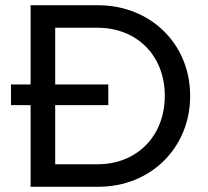

<svg xmlns="http://www.w3.org/2000/svg" viewBox="-20 -714 795 734"><path d="M97 0H356C557 0 707 -150 707 -347C707 -546 556 -694 354 -694H97V-391H22V-312H97ZM394 -312V-391H191V-608H352C504 -608 610 -501 610 -348C610 -194 504 -86 352 -86H191V-312Z"/></svg>

Font: Outfit
Style: Regular
Weight: 400
Designer: Rodrigo Fuenzalida
Foundry: fragTYPE
Version: Version 1.100;gftools[0.9.27]